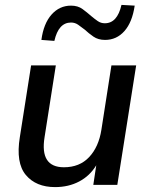

<svg xmlns="http://www.w3.org/2000/svg" viewBox="-20 -755 609 784"><path d="M205 9Q127 9 85.5 -40.5Q44 -90 61 -195L107 -488H208L162 -195Q142 -72 241 -72Q305 -72 344 -113.5Q383 -155 394 -225L435 -488H536L459 0H361L373 -80Q347 -37 303.5 -14Q260 9 205 9ZM202 -588 149 -592Q158 -659 190.5 -695.5Q223 -732 270 -732Q298 -732 317 -718Q336 -704 353 -689Q366 -678 379 -669Q392 -660 408 -660Q459 -660 476 -735L530 -732Q520 -664 488 -628Q456 -592 409 -592Q381 -592 361.5 -605.5Q342 -619 326 -634Q312 -645 299 -654Q286 -663 270 -663Q219 -663 202 -588Z"/></svg>

Font: Nunito Sans SemiBold
Style: Italic
Weight: 600
Italic angle: -9°
Designer: Vernon Adams
Foundry: Vernon Adams
Version: Version 3.006; ttfautohint (v1.8.3)